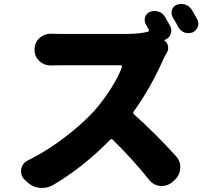

<svg xmlns="http://www.w3.org/2000/svg" viewBox="-20 -882 1040 957"><path d="M962.9 -786.1Q968.8 -775.4 968.8 -764.6Q968.8 -756.8 965.8 -749Q959 -729.5 940.4 -720.7Q929.7 -716.8 918.9 -716.8Q909.2 -716.8 900.4 -719.7Q879.9 -727.5 869.1 -746.1Q855.5 -772.5 840.8 -795.9Q835 -806.6 835 -818.4Q835 -825.2 836.9 -832Q842.8 -850.6 861.3 -858.4Q872.1 -862.3 883.8 -862.3Q893.6 -862.3 902.3 -859.4Q923.8 -852.5 935.5 -834Q949.2 -811.5 962.9 -786.1ZM800.8 -682.6Q799.8 -682.6 799.8 -681.2Q799.8 -679.7 800.8 -678.7Q814.5 -668.9 817.4 -652.3Q818.4 -647.5 818.4 -643.6Q818.4 -631.8 812.5 -621.1Q798.8 -598.6 792 -582Q730.5 -443.4 646.5 -326.2Q640.6 -318.4 648.4 -311.5Q749 -222.7 857.4 -103.5Q878.9 -80.1 878.9 -48.8Q878.9 -44.9 877.9 -42Q876 -6.8 848.6 16.6L837.9 26.4Q815.4 44.9 788.1 44.9Q783.2 44.9 778.3 44.9Q744.1 41 722.7 13.7Q643.6 -85.9 542 -185.5Q535.2 -192.4 528.3 -184.6Q394.5 -47.9 243.2 41Q217.8 54.7 190.4 54.7Q181.6 54.7 172.9 53.7Q135.7 47.9 109.4 19.5L100.6 11.7Q85 -5.9 85 -27.3Q85 -33.2 85.9 -40Q92.8 -70.3 120.1 -83Q214.8 -129.9 302.7 -197.3Q390.6 -264.6 451.2 -331.1Q497.1 -383.8 533.7 -441.9Q570.3 -500 587.9 -547.9Q588.9 -550.8 586.9 -553.7Q585 -556.6 581.1 -556.6H280.3Q261.7 -556.6 236.3 -555.7Q234.4 -555.7 231.4 -555.7Q200.2 -555.7 176.8 -577.1Q152.3 -599.6 152.3 -633.8V-635.7Q152.3 -669.9 176.8 -692.4Q201.2 -713.9 232.4 -713.9Q234.4 -713.9 236.3 -713.9Q262.7 -712.9 280.3 -712.9H614.3Q671.9 -712.9 716.8 -723.6Q720.7 -724.6 722.2 -728Q723.6 -731.4 721.7 -734.4Q714.8 -748 707 -760.7Q701.2 -771.5 701.2 -782.2Q701.2 -789.1 703.1 -796.9Q710 -815.4 727.5 -823.2Q739.3 -827.1 751 -827.1Q759.8 -827.1 769.5 -824.2Q791 -817.4 801.8 -798.8Q815.4 -776.4 828.1 -752.9Q834 -742.2 834 -730.5Q834 -721.7 831.1 -712.9Q823.2 -692.4 802.7 -683.6Z"/></svg>

Font: Gen Jyuu GothicX Heavy
Style: Bold
Weight: 900
Designer: [Source Han Sans]
Ryoko NISHIZUKA  (kana & ideographs); Paul D. Hunt (Latin, Greek & Cyrillic); Wenlong ZHANG  (bopomofo
Version: Version 1.002.20150607